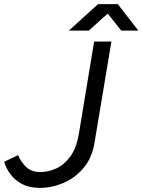

<svg xmlns="http://www.w3.org/2000/svg" viewBox="-36 -902 693 934"><path d="M159 12Q108 12 73 -6Q38 -24 16 -53Q-6 -82 -16 -115L52 -147Q66 -114 91.5 -89.5Q117 -65 161 -65Q199 -65 237.5 -82.5Q276 -100 305.5 -140Q335 -180 347 -247L422 -700H506L424 -209Q412 -134 370.5 -85Q329 -36 272.5 -12Q216 12 159 12ZM299 -753 441 -882H537L637 -753H554L488 -836L396 -753Z"/></svg>

Font: Figtree
Style: Italic
Weight: 400
Italic angle: -9.5°
Foundry: Erik Kennedy
Version: Version 2.001; ttfautohint (v1.8.4.7-5d5b);gftools[0.9.27]